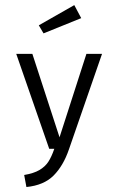

<svg xmlns="http://www.w3.org/2000/svg" viewBox="-20 -586 466 756"><path d="M251.5 2Q229.5 66.4 191.2 105Q152.8 143.6 84 150.4L75.2 103Q112.8 96.7 135.3 83.5Q157.7 70.3 170.4 50.8Q183.1 31.2 193.8 0H173.8L43.9 -374H107.4L214.4 -45.4L320.3 -374H381.8ZM299.8 -514.6 151.4 -454.6 132.8 -486.3 272.5 -565.9Z"/></svg>

Font: Amiri Typewriter
Style: Regular
Weight: 400
Monospace: yes
Designer: Khaled Hosny
Version: Version 1.1